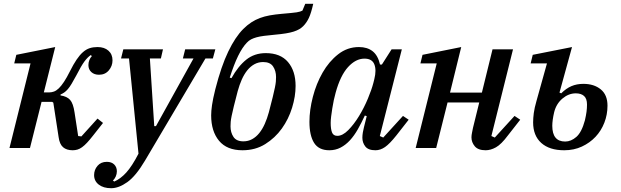

<svg xmlns="http://www.w3.org/2000/svg" viewBox="-20 -780 3273 1012"><path d="M363 12Q331 12 312.5 -4Q294 -20 289 -57L261 -239L255 -243H199L138 0H30L141 -446H55L66 -491L271 -532L211 -293H240Q252 -293 264.5 -297.5Q277 -302 290 -314.5Q303 -327 317.5 -349Q332 -371 349 -405Q367 -441 383.5 -465.5Q400 -490 417 -505Q434 -520 452.5 -526Q471 -532 494 -532Q530 -532 551.5 -513Q573 -494 573 -462Q573 -432 553.5 -409Q534 -386 502 -386Q477 -386 461.5 -400Q446 -414 446 -437Q446 -451 451 -463.5Q456 -476 464 -484L459 -490Q442 -479 425 -456Q408 -433 382 -382Q368 -356 357.5 -338.5Q347 -321 337.5 -310Q328 -299 318.5 -292.5Q309 -286 299 -282V-277Q333 -272 349.5 -253.5Q366 -235 373 -187L392 -63L409 -61L494 -155L523 -132L471 -66Q453 -43 439 -28Q425 -13 412.5 -4Q400 5 388 8.5Q376 12 363 12Z M566 212Q525 212 500.5 193Q476 174 476 143Q476 115 494 94Q512 73 543 73Q568 73 582 87Q596 101 596 123Q596 137 590 150.5Q584 164 575 171L582 177Q615 163 645.5 129.5Q676 96 710 30L660 -472H618L630 -520H839L828 -472H770L793 -115H802L1000 -472H944L956 -520H1115L1102 -472H1063L744 67Q696 148 651 180Q606 212 566 212Z M1258 12Q1176 12 1134.5 -38Q1093 -88 1093 -172Q1093 -194 1097.5 -226Q1102 -258 1115 -310Q1146 -431 1183 -508Q1220 -585 1262 -627Q1283 -648 1304.5 -662Q1326 -676 1350 -685Q1374 -694 1402 -699Q1430 -704 1464 -707Q1495 -710 1513.5 -711.5Q1532 -713 1543.5 -715Q1555 -717 1561.5 -719Q1568 -721 1574 -724L1589 -760H1631Q1620 -711 1608 -685.5Q1596 -660 1578 -642Q1569 -633 1557 -626Q1545 -619 1528 -613.5Q1511 -608 1486.5 -604Q1462 -600 1428 -597Q1395 -594 1372 -591Q1349 -588 1332.5 -583.5Q1316 -579 1303.5 -572.5Q1291 -566 1281 -555Q1257 -530 1235 -485Q1213 -440 1191 -371L1200 -368Q1235 -431 1278 -465.5Q1321 -500 1381 -500Q1458 -500 1498 -453Q1538 -406 1538 -327Q1538 -272 1519.5 -212Q1501 -152 1465.5 -102.5Q1430 -53 1378 -20.5Q1326 12 1258 12ZM1263 -35Q1288 -35 1309 -46.5Q1330 -58 1346.5 -78.5Q1363 -99 1375.5 -127Q1388 -155 1397 -188Q1410 -237 1417.5 -268Q1425 -299 1429 -318.5Q1433 -338 1434 -350Q1435 -362 1435 -374Q1435 -406 1419.5 -429.5Q1404 -453 1367 -453Q1342 -453 1321 -441.5Q1300 -430 1283.5 -409.5Q1267 -389 1254.5 -361Q1242 -333 1233 -300Q1220 -251 1212.5 -220Q1205 -189 1201 -169.5Q1197 -150 1196 -138Q1195 -126 1195 -114Q1195 -82 1210.5 -58.5Q1226 -35 1263 -35Z M1716 12Q1660 12 1635.5 -27Q1611 -66 1611 -138Q1611 -200 1629 -269.5Q1647 -339 1680.5 -397.5Q1714 -456 1762.5 -494Q1811 -532 1872 -532Q1916 -532 1944 -510Q1972 -488 1983 -440H1993L2044 -520H2098L1982 -63L2000 -55L2104 -169L2134 -149L2069 -66Q2034 -22 2009.5 -5Q1985 12 1959 12Q1921 12 1905.5 -8Q1890 -28 1890 -54Q1890 -67 1892.5 -82Q1895 -97 1898 -108L1913 -168L1903 -171Q1885 -132 1866 -98.5Q1847 -65 1824.5 -40.5Q1802 -16 1775 -2Q1748 12 1716 12ZM1758 -64Q1786 -64 1816 -94.5Q1846 -125 1872.5 -168.5Q1899 -212 1919 -260Q1939 -308 1948 -343L1953 -363Q1965 -411 1953 -441Q1941 -471 1901 -471Q1855 -471 1814.5 -426.5Q1774 -382 1749 -291Q1744 -274 1739.5 -252.5Q1735 -231 1731.5 -209Q1728 -187 1725.5 -167Q1723 -147 1723 -132Q1723 -100 1730 -82Q1737 -64 1758 -64Z M2540 12Q2500 12 2482.5 -9Q2465 -30 2465 -56Q2465 -67 2468 -81Q2471 -95 2473 -106L2506 -240H2339L2279 0H2171L2282 -446H2196L2207 -491L2411 -532L2352 -292H2520L2576 -520H2684L2570 -63L2588 -55L2692 -169L2722 -149L2657 -66Q2622 -19 2594 -3.5Q2566 12 2540 12Z M2954 12Q2876 12 2833 -26.5Q2790 -65 2790 -135Q2790 -157 2793.5 -184Q2797 -211 2808 -249L2863 -446H2777L2788 -491L2995 -532L2929 -292L2938 -288Q2964 -314 2992 -326Q3020 -338 3055 -338Q3111 -338 3146.5 -309Q3182 -280 3182 -223Q3182 -176 3165.5 -133.5Q3149 -91 3119 -59Q3089 -27 3047 -7.5Q3005 12 2954 12ZM2959 -34Q2990 -34 3018 -58.5Q3046 -83 3063 -146Q3069 -172 3071.5 -191Q3074 -210 3074 -229Q3074 -260 3058.5 -274Q3043 -288 3015 -288Q2977 -288 2944.5 -260.5Q2912 -233 2901 -189Q2896 -168 2893.5 -149.5Q2891 -131 2891 -117Q2891 -34 2959 -34Z"/></svg>

Font: IBM Plex Serif Medium
Style: Italic
Weight: 500
Italic angle: -14°
Designer: Mike Abbink, Paul van der Laan, Pieter van Rosmalen
Foundry: Bold Monday
Version: Version 2.5